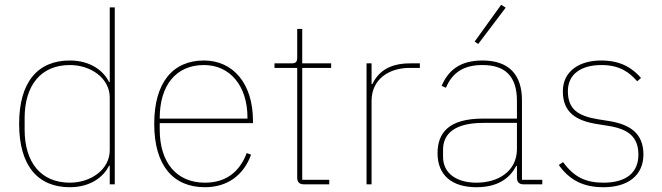

<svg xmlns="http://www.w3.org/2000/svg" viewBox="-20 -771 2770 803"><path d="M439 0H460V-740H439V-428H436C415 -472 361 -518 272 -518C139 -518 60 -429 60 -253C60 -77 139 12 272 12C361 12 415 -34 436 -78H439ZM272 -7C151 -7 83 -92 83 -229V-277C83 -414 151 -499 272 -499C360 -499 439 -444 439 -363V-143C439 -62 360 -7 272 -7Z M837 12C934 12 1000 -41 1030 -124L1012 -131C981 -49 922 -7 837 -7C717 -7 648 -93 648 -229V-256H1038V-266C1038 -421 955 -518 833 -518C703 -518 625 -426 625 -253C625 -78 705 12 837 12ZM833 -499C942 -499 1015 -412 1015 -279V-275H648V-277C648 -413 715 -499 833 -499Z M1357 0V-19H1244V-487H1365V-506H1244V-650H1223V-531C1223 -513 1218 -506 1200 -506H1128V-487H1223V-29C1223 -9 1232 0 1252 0Z M1534 0V-349C1534 -442 1610 -487 1692 -487H1736V-506H1695C1602 -506 1560 -466 1537 -419H1534V-506H1513V0Z M2095 -739 2076 -751 1965 -597 1980 -587ZM2248 0V-19H2163V-352C2163 -459 2108 -518 1998 -518C1904 -518 1855 -477 1827 -412L1845 -404C1873 -470 1922 -499 1998 -499C2092 -499 2142 -453 2142 -349V-275H2000C1855 -275 1810 -214 1810 -130C1810 -39 1869 12 1973 12C2066 12 2114 -29 2139 -77H2142V-29C2142 -9 2151 0 2171 0ZM1973 -7C1891 -7 1833 -45 1833 -115V-145C1833 -212 1882 -257 2001 -257H2142V-148C2142 -54 2063 -7 1973 -7Z M2504 12C2607 12 2671 -38 2671 -125C2671 -214 2614 -251 2526 -265L2482 -272C2396 -286 2355 -315 2355 -390C2355 -461 2411 -499 2495 -499C2575 -499 2614 -466 2645 -431L2661 -445C2628 -482 2582 -518 2494 -518C2404 -518 2334 -474 2334 -389C2334 -301 2389 -266 2478 -252L2522 -245C2606 -232 2650 -200 2650 -124C2650 -49 2599 -7 2504 -7C2430 -7 2381 -30 2335 -93L2317 -81C2364 -15 2423 12 2504 12Z"/></svg>

Font: IBM Plex Thai Looped Thin
Style: Regular
Weight: 100
Designer: Mike Abbink, Paul van der Laan, Pieter van Rosmalen, Ben Mitchell, Mark Frömberg
Foundry: Bold Monday
Version: Version 1.0